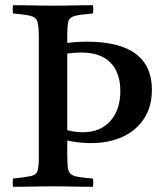

<svg xmlns="http://www.w3.org/2000/svg" viewBox="-20 -721 642 742"><path d="M30 1Q28 -14 30 -31Q78 -36 99 -40.5Q120 -45 125 -60.5Q130 -76 130 -111V-576Q130 -618 125 -636Q120 -654 99 -659.5Q78 -665 30 -669Q28 -684 30 -701Q51 -701 80.5 -700.5Q110 -700 139 -699.5Q168 -699 187 -699Q206 -699 234 -699.5Q262 -700 291 -700.5Q320 -701 339 -701Q342 -686 339 -669Q292 -665 271 -660Q250 -655 245 -640Q240 -625 240 -589V-555Q262 -558 280.5 -559Q299 -560 314 -560Q442 -560 504.5 -513Q567 -466 567 -375Q567 -308 536 -261.5Q505 -215 452 -191.5Q399 -168 332 -168Q312 -168 290 -170Q268 -172 240 -178V-124Q240 -93 242 -75Q244 -57 253 -49Q262 -41 282 -37.5Q302 -34 339 -31Q342 -15 339 1Q319 1 290 0.5Q261 0 232.5 -0.5Q204 -1 185 -1Q166 -1 137.5 -0.5Q109 0 80.5 0.5Q52 1 30 1ZM240 -218Q259 -213 274.5 -211.5Q290 -210 300 -210Q368 -210 406.5 -253.5Q445 -297 445 -369Q445 -440 407 -479Q369 -518 293 -518Q270 -518 240 -514Z"/></svg>

Font: Tiro Devanagari Hindi
Style: Regular
Weight: 400
Designer: Devanagari: John Hudson & Fiona Ross. Latin: John Hudson.
Foundry: Tiro Typeworks Ltd.
Version: Version 1.52